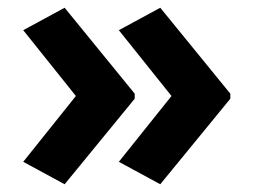

<svg xmlns="http://www.w3.org/2000/svg" viewBox="-20 -522 655 496"><path d="M575 -267 394 -46 287 -104 423 -274 287 -444 394 -502 575 -280ZM328 -267 147 -46 40 -104 176 -274 40 -444 147 -502 328 -280Z"/></svg>

Font: Noto Sans Balinese
Style: Regular
Weight: 400
Designer: Aditya Bayu, David Williams
Foundry: David Williams
Version: Version 2.003